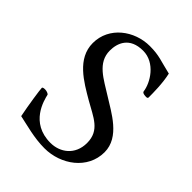

<svg xmlns="http://www.w3.org/2000/svg" viewBox="-191 -752 863 863"><g transform="rotate(45 240.5 -320.0)"><path d="M252.9 -650.4C155.3 -650.4 61.5 -582 61.5 -478.5C61.5 -379.9 156.2 -327.1 231.4 -283.2C298.8 -244.1 361.3 -223.6 361.3 -142.6C361.3 -66.4 304.7 -26.4 244.1 -26.4C115.2 -26.4 88.9 -141.6 82 -170.9C79.1 -174.8 68.4 -179.7 57.6 -179.7C50.8 -179.7 42 -178.7 42 -173.8C42 -162.1 54.7 -76.2 66.4 -18.6C114.3 -8.8 175.8 9.8 242.2 9.8C346.7 9.8 446.3 -61.5 446.3 -168.9C446.3 -265.6 340.8 -316.4 276.4 -357.4C211.9 -398.4 139.6 -430.7 139.6 -508.8C139.6 -555.7 160.2 -614.3 246.1 -614.3C323.2 -614.3 371.1 -535.2 377 -486.3C378.9 -476.6 398.4 -476.6 402.3 -476.6C405.3 -476.6 412.1 -476.6 412.1 -483.4C412.1 -509.8 412.1 -571.3 400.4 -623C335.9 -637.7 313.5 -650.4 252.9 -650.4Z"/></g></svg>

Font: Crimson
Style: Roman
Weight: 400
Version: Version 0.2